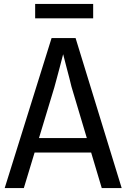

<svg xmlns="http://www.w3.org/2000/svg" viewBox="-20 -963 647 983"><path d="M4 0 244 -768H367L603 0H501L346 -519Q342 -536 335 -563.5Q328 -591 320 -620.5Q312 -650 305.5 -677Q299 -704 294 -722H313Q308 -704 301 -676.5Q294 -649 286 -619Q278 -589 270.5 -561Q263 -533 258 -515L102 0ZM133 -182V-256H468V-182ZM457 -943V-869H160V-943Z"/></svg>

Font: Yaldevi Medium
Style: Regular
Weight: 500
Designer: Sol Matas, Rajitha Manaperi, Kosala Senevirathne
Foundry: Mooniak
Version: Version 1.100